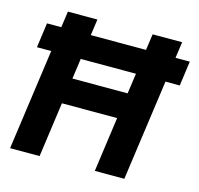

<svg xmlns="http://www.w3.org/2000/svg" viewBox="-107 -860 1010 974"><g transform="rotate(15 397.5 -372.5)"><path d="M28 0H183L223 -288H513L473 0H628L702 -530H777L795 -660H720L732 -745H577L565 -660H275L287 -745H132L120 -660H45L27 -530H102ZM242 -423 257 -530H547L532 -423Z"/></g></svg>

Font: Mluvka ExtraBold
Style: Italic
Weight: 800
Italic angle: -8°
Designer: Modified by Jiří Krblich, Original typeface by Gumpita Rahayu
Foundry: Gumpita Rahayu & Jiří Krblich
Version: Version 2.000;Glyphs 3.1.1 (3134)